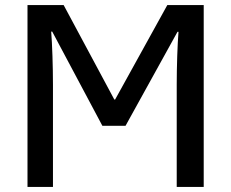

<svg xmlns="http://www.w3.org/2000/svg" viewBox="-20 -734 908 754"><path d="M88 0H188V-401C188 -472 185 -563 181 -610H185L382 -240H473L677 -609H681C677 -562 674 -471 674 -403V0H780V-714H637L432 -343H429L230 -714H88Z"/></svg>

Font: Noto Sans Thai Medium
Style: Regular
Weight: 500
Designer: Monotype Design Team
Foundry: Monotype Imaging Inc.
Version: Version 1.901